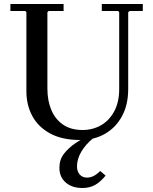

<svg xmlns="http://www.w3.org/2000/svg" viewBox="-20 -690 766 960"><path d="M489 -635V-670H694V-635H628L621 -629V-245Q621 -166 590 -109Q559 -52 505 -21Q451 10 381 10Q291 10 231 -22.5Q171 -55 141.5 -110Q112 -165 112 -233V-629L106 -635H32V-670H298V-635H223L217 -629V-247Q217 -187 236.5 -140.5Q256 -94 295 -67Q334 -40 393 -40Q444 -40 485.5 -64Q527 -88 551.5 -134Q576 -180 576 -245V-629L570 -635ZM433 -19 447 0Q408 32 386.5 68.5Q365 105 365 142Q365 167 378.5 182.5Q392 198 415 198Q432 198 448 190Q464 182 481 165L508 188Q482 220 455 235Q428 250 392 250Q340 250 308.5 222.5Q277 195 277 149Q277 108 300 78.5Q323 49 358.5 25Q394 1 433 -19Z"/></svg>

Font: Brygada 1918 Medium
Style: Regular
Weight: 500
Designer: Mateusz Machalski | Borys Kosmynka | Przemek Hoffer
Foundry: NIEPODLEGLA 2018
Version: Version 3.006